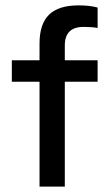

<svg xmlns="http://www.w3.org/2000/svg" viewBox="-20 -694 407 714"><path d="M127 0V-390H24V-470H127V-532Q127 -605 162.5 -639.5Q198 -674 272 -674Q314 -674 343 -666V-590Q334 -592 318.5 -593Q303 -594 291 -594Q221 -594 221 -525V-470H343V-390H221V0Z"/></svg>

Font: Gantari Medium
Style: Regular
Weight: 500
Designer: Anugrah Pasau
Foundry: Lafontype
Version: Version 1.000; ttfautohint (v1.8.4.7-5d5b)